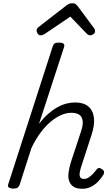

<svg xmlns="http://www.w3.org/2000/svg" viewBox="-20 -1154 691 1190"><path d="M490 16Q455 16 435.5 3Q416 -10 408.5 -32.5Q401 -55 405 -84.5Q409 -114 419 -148L483 -342Q501 -395 486.5 -425Q472 -455 421 -455Q392 -455 359.5 -441Q327 -427 294.5 -400Q262 -373 231.5 -332Q201 -291 175 -237L101 -7Q96 4 88 9.5Q80 15 61 15Q47 15 36.5 9Q26 3 31 -12L306 -864Q311 -880 319 -885Q327 -890 344 -890Q367 -890 374.5 -882.5Q382 -875 376 -859L222 -387Q249 -422 276.5 -446.5Q304 -471 333 -487.5Q362 -504 390 -511.5Q418 -519 445 -519Q497 -519 526.5 -495Q556 -471 562 -425.5Q568 -380 547 -317L481 -114Q475 -94 473.5 -78.5Q472 -63 478.5 -54Q485 -45 500 -45Q515 -45 528.5 -53.5Q542 -62 554.5 -75Q567 -88 576 -100Q581 -109 589.5 -112Q598 -115 611 -106Q624 -98 625 -89Q626 -80 621 -71Q610 -53 591.5 -32.5Q573 -12 547.5 2Q522 16 490 16ZM232 -935Q221 -935 214 -944.5Q207 -954 207 -963Q207 -971 209.5 -975.5Q212 -980 216 -984L386 -1116Q398 -1126 408 -1130Q418 -1134 430 -1134Q440 -1134 448 -1129Q456 -1124 463 -1114L563 -979Q567 -974 568 -969Q569 -964 569 -960Q569 -949 558.5 -942Q548 -935 540 -935Q532 -935 525.5 -939Q519 -943 514 -949L416 -1051L258 -944Q251 -940 244.5 -937.5Q238 -935 232 -935Z"/></svg>

Font: Playwrite DK Loopet Light
Style: Regular
Weight: 300
Version: Version 1.003